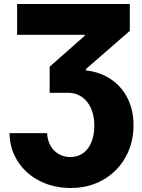

<svg xmlns="http://www.w3.org/2000/svg" viewBox="-20 -727 709 957"><path d="M331.1 55.7Q368.2 55.7 395 35.9Q421.9 16.1 436 -19.3Q450.2 -54.7 450.2 -100.6Q450.2 -150.9 433.3 -188Q416.5 -225.1 386.5 -244.9Q356.4 -264.6 318.4 -264.6H227.5V-394.5L402.3 -548.8V-553.7H65.4V-707H627V-573.2L408.2 -382.8V-376Q479.5 -368.2 533.2 -331.8Q586.9 -295.4 616.2 -236.6Q645.5 -177.7 645.5 -103.5Q645.5 -13.7 605.2 57.6Q564.9 128.9 493.9 169.4Q422.9 210 333 210Q246.6 210 177.5 174.8Q108.4 139.6 68.6 77.4Q28.8 15.1 27.3 -63.5H214.8Q216.3 -28.3 231.4 -1.2Q246.6 25.9 272.7 40.8Q298.8 55.7 331.1 55.7Z"/></svg>

Font: Pretendard Std Black
Style: Regular
Weight: 900
Designer: Base glyphs from Inter by Rasmus Andersson; Hangeul glyphs from Noto Sans CJK(Source Han Sans) by Jang Soo-young and Kan
Foundry: Kil Hyung-jin
Version: Version 1.309